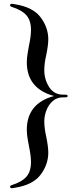

<svg xmlns="http://www.w3.org/2000/svg" viewBox="-20 -885 420 1010"><path d="M33 97Q33 92 41 89Q95 72 119 44.5Q143 17 143 -33Q143 -65 132 -118Q131 -124 126 -151Q121 -178 121 -202Q121 -341 264 -380Q121 -419 121 -558Q121 -581 126 -608.5Q131 -636 132 -643Q143 -694 143 -727Q143 -777 119 -804.5Q95 -832 41 -849Q33 -852 33 -857Q33 -860 35 -862.5Q37 -865 40 -865Q50 -865 62 -862Q154 -847 194 -793.5Q234 -740 234 -678Q234 -649 224 -599Q213 -553 213 -516Q213 -467 238.5 -427Q264 -387 312 -387H324Q336 -387 336 -380Q336 -373 324 -373H312Q280 -373 258 -354Q236 -335 224.5 -305.5Q213 -276 213 -247Q213 -210 224 -162Q234 -112 234 -82Q234 -20 194 33.5Q154 87 62 102Q50 105 40 105Q37 105 35 102.5Q33 100 33 97Z"/></svg>

Font: Shippori Mincho SemiBold
Style: Regular
Weight: 600
Designer: FONTDASU
Foundry: FONTDASU / Google Inc. / but / Adobe
Version: Version 3.110; ttfautohint (v1.8.3)